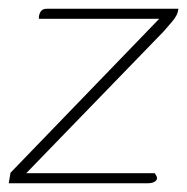

<svg xmlns="http://www.w3.org/2000/svg" viewBox="-33 -419 428 439"><path d="M27 -23H321L325 -16Q328 -9 322 -4.5Q316 0 305 0H-13L-9 -24L331 -376H56V-382Q58 -391 62 -395Q66 -399 75 -399H375Q374 -391 370.5 -384Q367 -377 360 -369Q353 -361 342 -348Z"/></svg>

Font: Genos Thin ExtraLight
Style: Italic
Weight: 250
Italic angle: -8°
Version: Version 1.010